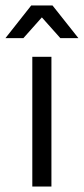

<svg xmlns="http://www.w3.org/2000/svg" viewBox="-47 -686 308 706"><path d="M67.9 -666H146L241.2 -545.9H174.8L106.9 -622.1L39.1 -545.9H-26.9ZM71.8 -477.1H142.1V0H71.8Z"/></svg>

Font: Gidolinya
Style: Regular
Weight: 400
Version: Version 1.0.3